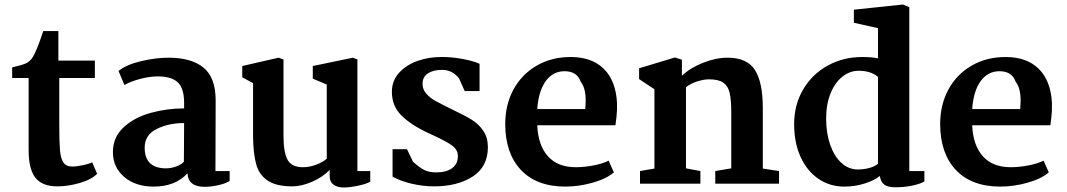

<svg xmlns="http://www.w3.org/2000/svg" viewBox="-20 -815 4733 852"><path d="M239 -546H401V-469H243V-263Q243 -187 246 -150Q249 -113 261 -94.5Q273 -76 300 -76Q320 -76 348.5 -82Q377 -88 389 -95L411 -44Q386 -18 334 -3Q282 12 235 12Q167 12 137 -26.5Q107 -65 107 -149V-469H34V-516Q78 -526 95.5 -534Q113 -542 125 -561Q142 -587 172 -677H239Z M937 -369 936 -56H999V-12Q980 0 948 7Q916 14 888 14Q815 14 812 -46Q758 13 662 13Q581 13 531 -30Q481 -73 481 -140Q481 -206 528.5 -250Q576 -294 648.5 -314Q721 -334 797 -334V-358Q797 -424 768.5 -450Q740 -476 681 -476Q646 -476 604.5 -465.5Q563 -455 532 -438L506 -500Q540 -528 605.5 -543.5Q671 -559 728 -559Q829 -559 883 -515Q937 -471 937 -369ZM622 -160Q622 -68 717 -68Q738 -68 760 -75.5Q782 -83 796 -97L797 -269Q728 -269 675 -242.5Q622 -216 622 -160Z M1055 -472V-522L1216 -559L1238 -551V-213Q1238 -139 1256 -106Q1274 -73 1325 -73Q1354 -73 1385 -85Q1416 -97 1430 -111V-440L1368 -466V-522L1546 -559L1566 -551V-56H1623V-9Q1607 1 1569.5 9Q1532 17 1505 17Q1477 17 1460 4.5Q1443 -8 1443 -33V-61Q1412 -29 1365 -8.5Q1318 12 1277 12Q1206 12 1168 -13.5Q1130 -39 1117 -85.5Q1104 -132 1103 -208V-446Z M1786 -153 1813 -97Q1841 -72 1862 -61Q1883 -50 1916 -50Q1961 -50 1986.5 -69Q2012 -88 2012 -124Q2011 -151 1986.5 -169Q1962 -187 1908 -212L1882 -224Q1804 -260 1761.5 -302.5Q1719 -345 1719 -407Q1719 -457 1751 -492Q1783 -527 1832.5 -544.5Q1882 -562 1935 -562Q1980 -563 2029.5 -554Q2079 -545 2108 -532V-411H2042L2017 -467Q1987 -505 1942 -505Q1903 -505 1879 -489.5Q1855 -474 1855 -443Q1855 -418 1872 -399Q1889 -380 1913.5 -366.5Q1938 -353 1991 -327Q2042 -303 2073.5 -283.5Q2105 -264 2125 -234Q2145 -204 2145 -162Q2145 -75 2077.5 -31.5Q2010 12 1906 12Q1858 12 1808 0.5Q1758 -11 1722 -31V-153Z M2718 -358Q2719 -324 2715.5 -295Q2712 -266 2711 -259H2364Q2368 -170 2411.5 -121.5Q2455 -73 2535 -73Q2571 -73 2611.5 -80.5Q2652 -88 2681 -102L2704 -50Q2670 -21 2609 -4Q2548 13 2489 13Q2361 13 2291.5 -61Q2222 -135 2222 -265Q2222 -351 2259 -418.5Q2296 -486 2362 -524Q2428 -562 2512 -562Q2607 -562 2660 -509Q2713 -456 2718 -358ZM2364 -331H2577Q2579 -355 2579 -368Q2579 -425 2557 -452Q2541 -499 2485 -499Q2434 -499 2402 -455.5Q2370 -412 2364 -331Z M2884 -67V-419L2816 -464V-512L2975 -560L3006 -550V-479Q3043 -514 3100 -536.5Q3157 -559 3209 -559Q3295 -559 3330 -504.5Q3365 -450 3365 -335V-67L3437 -56V0H3154V-56L3225 -68V-314Q3225 -371 3218 -402Q3211 -433 3190 -448Q3169 -463 3126 -463Q3104 -463 3075 -454Q3046 -445 3024 -428V-68L3088 -56V0H2820V-56Z M4015 -783V-56H4082V-10Q4064 1 4029 8.5Q3994 16 3953 16Q3921 16 3905 5Q3889 -6 3884 -34Q3861 -15 3818 -1Q3775 13 3726 13Q3663 13 3612.5 -21Q3562 -55 3533 -118Q3504 -181 3504 -264Q3504 -350 3544 -418Q3584 -486 3653 -524Q3722 -562 3805 -562Q3851 -562 3876 -556V-690L3769 -714V-772L3987 -795ZM3646 -289Q3646 -224 3664 -172.5Q3682 -121 3714 -92Q3746 -63 3786 -63Q3813 -63 3837 -69.5Q3861 -76 3876 -88V-474Q3844 -501 3790 -501Q3752 -501 3719 -475.5Q3686 -450 3666 -401.5Q3646 -353 3646 -289Z M4648 -358Q4649 -324 4645.5 -295Q4642 -266 4641 -259H4294Q4298 -170 4341.5 -121.5Q4385 -73 4465 -73Q4501 -73 4541.5 -80.5Q4582 -88 4611 -102L4634 -50Q4600 -21 4539 -4Q4478 13 4419 13Q4291 13 4221.5 -61Q4152 -135 4152 -265Q4152 -351 4189 -418.5Q4226 -486 4292 -524Q4358 -562 4442 -562Q4537 -562 4590 -509Q4643 -456 4648 -358ZM4294 -331H4507Q4509 -355 4509 -368Q4509 -425 4487 -452Q4471 -499 4415 -499Q4364 -499 4332 -455.5Q4300 -412 4294 -331Z"/></svg>

Font: Martel ExtraBold
Style: Regular
Weight: 800
Designer: Dan Reynolds
Foundry: Dan Reynolds
Version: Version 1.001; ttfautohint (v1.1) -l 5 -r 5 -G 72 -x 0 -D la